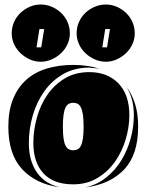

<svg xmlns="http://www.w3.org/2000/svg" viewBox="-20 -824 650 852"><path d="M128 -189Q128 -245 143.5 -301.5Q159 -358 190 -403Q221 -448 267.5 -476Q314 -504 376 -504Q457 -504 505.5 -454Q554 -404 554 -313Q554 -261 538 -206.5Q522 -152 491 -107.5Q460 -63 413 -34.5Q366 -6 305 -6Q217 -6 172.5 -55Q128 -104 128 -189ZM108 -189Q108 -111 143 -60Q178 -9 245 7Q140 -7 78.5 -73Q17 -139 17 -262Q17 -332 37.5 -383.5Q58 -435 95.5 -469Q133 -503 186.5 -519.5Q240 -536 305 -536Q338 -536 366.5 -531.5Q395 -527 423 -519Q412 -521 400 -521.5Q388 -522 376 -524Q311 -524 261 -495.5Q211 -467 177 -419.5Q143 -372 125.5 -312Q108 -252 108 -189ZM351 -262Q351 -294 348 -314.5Q345 -335 339 -347Q333 -359 324.5 -363.5Q316 -368 305 -368Q294 -368 285.5 -363.5Q277 -359 271 -347Q265 -335 262 -314.5Q259 -294 259 -262Q259 -230 262 -209.5Q265 -189 271 -177.5Q277 -166 285.5 -161.5Q294 -157 305 -157Q316 -157 324.5 -161.5Q333 -166 339 -177.5Q345 -189 348 -209.5Q351 -230 351 -262ZM593 -262Q593 -137 530.5 -71.5Q468 -6 358 8Q411 -4 451.5 -36.5Q492 -69 519 -113.5Q546 -158 560 -210Q574 -262 574 -313Q574 -386 541 -439Q566 -406 579.5 -362.5Q593 -319 593 -262ZM578 -676Q578 -651 567.5 -628Q557 -605 539 -588Q521 -571 498 -560.5Q475 -550 450 -550Q424 -550 400.5 -560.5Q377 -571 359 -588Q341 -605 330.5 -628Q320 -651 320 -676Q320 -703 330.5 -726.5Q341 -750 359 -767Q377 -784 400.5 -794Q424 -804 450 -804Q475 -804 498 -794Q521 -784 539 -767Q557 -750 567.5 -726.5Q578 -703 578 -676ZM290 -676Q290 -651 279.5 -628Q269 -605 251 -588Q233 -571 209.5 -560.5Q186 -550 161 -550Q135 -550 112 -560.5Q89 -571 71 -588Q53 -605 42.5 -628Q32 -651 32 -676Q32 -703 42.5 -726.5Q53 -750 71 -767Q89 -784 112 -794Q135 -804 161 -804Q186 -804 209.5 -794Q233 -784 251 -767Q269 -750 279.5 -726.5Q290 -703 290 -676ZM155 -695 142 -614H163L176 -695ZM447 -695 434 -614H455L468 -695Z"/></svg>

Font: J.M. Nexus Grotesque
Style: Regular
Weight: 900
Designer: deFharo
Foundry: deFharo
Version: Version 3.003